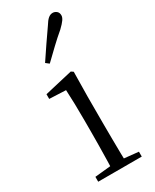

<svg xmlns="http://www.w3.org/2000/svg" viewBox="-208 -865 744 920"><g transform="rotate(-30 164.0 -405.0)"><path d="M44 0V-27L155 -38H179L285 -27V0ZM130 0Q131 -24 132 -65Q133 -106 133.5 -150Q134 -194 134 -227V-285Q134 -335 133 -377.5Q132 -420 130 -457L39 -461V-487L194 -523L206 -515L204 -378V-227Q204 -194 204.5 -150Q205 -106 205.5 -65Q206 -24 207 0ZM108 -620Q133 -658 158.5 -695Q184 -732 209 -768Q223 -791 234.5 -800.5Q246 -810 259 -810Q271 -810 280.5 -802Q290 -794 290 -779Q290 -768 281 -755Q272 -742 251 -722Q220 -696 189 -666.5Q158 -637 126 -606Z"/></g></svg>

Font: Noto Serif TC ExtraLight Light
Style: Regular
Weight: 300
Version: Version 2.003-H1;hotconv 1.1.1;makeotfexe 2.6.0